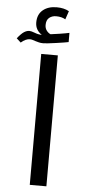

<svg xmlns="http://www.w3.org/2000/svg" viewBox="-100 -989 451 1023"><g transform="rotate(5 126.0 -477.5)"><path d="M100.1 -700.2H189V0H100.1ZM106 -757.8Q92.8 -757.8 82.8 -760.3Q72.8 -762.7 64.2 -765.4Q55.7 -768.1 48.3 -770.5Q41 -772.9 33.2 -772.9Q11.2 -772.9 -14.2 -751L-37.1 -772Q-15.6 -798.8 -1 -807.9Q13.7 -816.9 26.9 -816.9Q36.6 -816.9 55.7 -809.6Q74.7 -801.8 94.2 -801.8Q59.1 -824.7 59.1 -865.2Q59.1 -908.2 87.2 -931.6Q115.2 -955.1 161.1 -955.1Q200.2 -955.1 227.1 -939.9L211.9 -895Q191.9 -907.2 162.1 -907.2Q140.1 -907.2 125 -894.8Q109.9 -882.3 109.9 -856Q109.9 -838.9 118.7 -826.9Q127.4 -814.9 140.1 -809.1Q150.9 -810.1 187.3 -815.7Q223.6 -821.3 240.2 -825.2V-775.9Q225.1 -772.5 173.3 -765.1Q121.6 -757.8 106 -757.8Z"/></g></svg>

Font: DroidArabicKufi
Style: Regular
Weight: 400
Designer: Pascal Zoghbi
Foundry: Ascender Corporation
Version: Version 1.00; ttfautohint (v1.4.1)